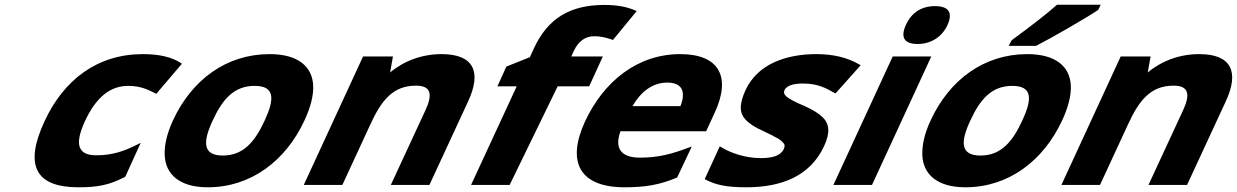

<svg xmlns="http://www.w3.org/2000/svg" viewBox="-20 -786 5257 816"><path d="M512 -34 578 -179 564 -172C509 -144 458 -126 389 -126C312 -126 295 -171 341 -271C389 -374 449 -421 525 -421C576 -421 607 -406 639 -390L644 -387L753 -515L749 -518C710 -544 655 -556 587 -556C395 -556 251 -448 169 -270C83 -85 129 10 313 10C396 10 444 0 507 -32Z M1105 -274C1063 -183 1014 -125 927 -125C840 -125 842 -184 884 -274C926 -365 975 -421 1062 -421C1149 -421 1147 -365 1105 -274ZM680 -125C684 -46 742 10 863 10C1046 10 1194 -102 1274 -274C1300 -330 1313 -380 1311 -423C1307 -503 1247 -556 1126 -556C942 -556 795 -447 715 -274C689 -218 678 -168 680 -125Z M1638 -478 1650 -546H1523L1271 0H1435L1553 -255C1601 -360 1650 -422 1748 -422C1814 -422 1819 -383 1787 -315L1641 0H1805L1969 -354C2029 -482 1992 -556 1857 -556C1774 -556 1698 -528 1638 -478Z M2580 -618 2585 -616 2686 -739 2679 -742C2644 -757 2603 -765 2549 -765C2405 -765 2308 -710 2248 -578L2232 -543L2132 -503L2094 -419H2176L1982 0H2146L2350 -419H2484L2542 -546H2408L2420 -572C2438 -609 2466 -632 2505 -632C2530 -632 2554 -627 2580 -618Z M2668 -335C2703 -395 2752 -435 2816 -435C2879 -435 2896 -397 2872 -335ZM2858 -32 2920 -163 2905 -158C2836 -132 2779 -116 2700 -116C2618 -116 2591 -157 2617 -228H2981L3017 -306C3089 -460 3036 -556 2871 -556C2690 -556 2546 -441 2466 -269C2386 -94 2446 10 2635 10C2724 10 2784 -1 2854 -30Z M3531 -389 3638 -509 3632 -512C3583 -541 3522 -556 3450 -556C3322 -556 3200 -515 3148 -402C3120 -340 3123 -304 3150 -276C3165 -261 3187 -245 3224 -229C3249 -217 3270 -207 3285 -198C3300 -190 3307 -181 3312 -175C3316 -170 3315 -162 3311 -152C3299 -128 3271 -114 3213 -114C3147 -114 3083 -137 3048 -159L3039 -164L2975 -25L2978 -23C3022 0 3068 10 3152 10C3299 10 3422 -36 3482 -164C3510 -224 3504 -260 3477 -287C3462 -302 3438 -318 3400 -335C3357 -353 3332 -367 3322 -376C3312 -385 3310 -393 3314 -403C3322 -419 3345 -431 3392 -431C3454 -431 3488 -413 3525 -392Z M3954 -760C3897 -760 3854 -733 3830 -680C3806 -627 3823 -599 3880 -599C3934 -599 3983 -627 4007 -680C4031 -733 4011 -760 3954 -760ZM3938 -546H3774L3522 0H3686Z M4325 -274C4283 -183 4234 -125 4147 -125C4060 -125 4062 -184 4104 -274C4146 -365 4195 -421 4282 -421C4369 -421 4367 -365 4325 -274ZM3900 -125C3904 -46 3962 10 4083 10C4266 10 4414 -102 4494 -274C4520 -330 4533 -380 4531 -423C4527 -503 4467 -556 4346 -556C4162 -556 4015 -447 3935 -274C3909 -218 3898 -168 3900 -125ZM4648 -745 4658 -766H4473L4469 -763C4433 -731 4370 -681 4281 -616L4279 -614L4267 -591H4381L4385 -592C4437 -618 4601 -712 4646 -743Z M4858 -478 4870 -546H4743L4491 0H4655L4773 -255C4821 -360 4870 -422 4968 -422C5034 -422 5039 -383 5007 -315L4861 0H5025L5189 -354C5249 -482 5212 -556 5077 -556C4994 -556 4918 -528 4858 -478Z"/></svg>

Font: Passageway
Style: BdSuIt
Weight: 700
Foundry: Ascender Corporation
Version: Version 1.11